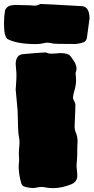

<svg xmlns="http://www.w3.org/2000/svg" viewBox="-31 -928 476 977"><path d="M238.3 29.3Q217.3 29.3 195.3 24.9Q188.5 23.4 180.7 23.4Q169.9 23.4 155.3 26.4Q146 28.8 136.7 28.8L128.9 28.3L116.7 26.9Q103.5 25.4 92.3 21.2Q81.1 17.1 77.1 4.9L75.7 -1Q65.4 -38.1 64 -75.2Q64 -92.8 66.4 -109.9L64.9 -147.5Q64.9 -163.1 66.9 -178.7Q68.4 -190.4 68.4 -202.1Q68.4 -218.3 64.9 -233.4Q60.5 -251.5 58.6 -365.7L48.8 -472.2Q49.3 -486.8 50.8 -501Q52.7 -523.4 52.7 -545.9Q52.7 -560.5 51 -574.7Q49.3 -588.9 48.8 -603.5Q50.3 -648.4 84.5 -652.3Q150.4 -658.7 183.1 -660.2Q190.4 -661.1 197.8 -661.1Q202.6 -661.1 206.1 -659.7Q217.8 -654.8 229 -654.8Q240.7 -654.8 252 -655.8Q267.6 -657.7 278.8 -657.7Q291.5 -657.7 306.2 -654.8Q323.2 -651.4 332.5 -635.7Q358.4 -602.5 358.4 -580.1Q358.4 -569.3 354 -557.6L353.5 -552.7Q353.5 -550.3 354.2 -547.4Q355 -544.4 355 -541.5Q355 -534.7 355.5 -529.1Q356 -523.4 356 -518.6Q356 -494.6 347.7 -467.3Q342.3 -450.2 340.3 -432.6Q340.3 -423.8 345.9 -414.6Q351.6 -405.3 352.5 -396.5Q352.5 -364.7 350.6 -333Q348.6 -291.5 348.6 -282.7Q348.6 -269 353.5 -256.3Q363.8 -235.4 363.8 -206.1Q363.8 -194.3 362.3 -182.6V-157.7Q362.3 -137.7 360.8 -120.1V-117.2Q358.4 -89.8 358.4 -84Q358.9 -73.2 360.4 -61.5Q362.3 -46.9 362.3 -32.2Q361.8 -3.9 333 9.3Q284.2 29.3 238.3 29.3ZM152.3 -703.6Q57.6 -703.6 8.8 -728.5Q-10.7 -739.7 -10.7 -807.6Q-10.7 -841.8 -5.4 -876Q3.9 -895 21 -899.4Q35.6 -902.8 48.3 -902.8Q59.6 -902.8 124 -900.9Q135.3 -899.4 147 -899.4Q158.2 -899.4 169.9 -905.8Q173.3 -907.7 178.2 -907.7Q196.3 -907.7 389.2 -896.5Q423.3 -891.6 424.8 -835.4L411.1 -734.4Q407.2 -718.8 396.2 -713.6Q385.3 -708.5 359.4 -704.6L351.6 -704.1Q244.6 -704.1 235.4 -707Q220.7 -710.9 210 -710.9Q202.1 -710.9 195.3 -709Q173.3 -703.6 152.3 -703.6Z"/></svg>

Font: Kaph
Style: Regular
Weight: 400
Designer: GGBotNet
Foundry: f0n7.com
Version: 1.10